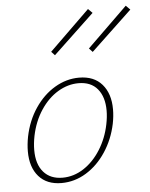

<svg xmlns="http://www.w3.org/2000/svg" viewBox="-51 -725 602 770"><g transform="rotate(-5 250.5 -340.0)"><path d="M170 -525 332 -683 349 -666 184 -510ZM322 -525 484 -683 501 -666 336 -510ZM42 -135Q42 -163 48 -194Q61 -258 94.5 -307.5Q128 -357 174.5 -384.5Q221 -412 272 -412Q332 -412 364.5 -374.5Q397 -337 397 -274Q397 -246 391 -216Q378 -154 345 -104Q312 -54 265.5 -25.5Q219 3 166 3Q107 3 74.5 -34Q42 -71 42 -135ZM365 -216Q371 -245 371 -271Q371 -326 344.5 -358Q318 -390 268 -390Q225 -390 185 -366Q145 -342 115.5 -297.5Q86 -253 74 -195Q68 -165 68 -138Q68 -81 95.5 -49.5Q123 -18 172 -18Q217 -18 257 -44Q297 -70 325.5 -115.5Q354 -161 365 -216Z"/></g></svg>

Font: Ysabeau Infant Extralight
Style: Italic
Weight: 200
Italic angle: -12°
Designer: Christian Thalmann (Catharsis Fonts)
Version: Version 0.003